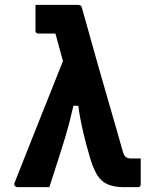

<svg xmlns="http://www.w3.org/2000/svg" viewBox="-20 -770 640 790"><path d="M126 -750Q169 -750 212.5 -750Q256 -750 299 -750Q304 -750 307.5 -749Q311 -748 313.5 -745.5Q316 -743 317 -738Q329 -696 345.5 -636.5Q362 -577 381 -510Q400 -443 420 -374.5Q440 -306 457 -246Q474 -186 487 -141Q490 -133 494 -127.5Q498 -122 505 -120Q512 -118 520 -118Q525 -118 530 -118Q535 -118 540 -118H559Q559 -91 559 -65Q559 -39 559 -12Q559 -6 556 -3Q553 0 548 0H489Q450 0 423 -11.5Q396 -23 379.5 -50.5Q363 -78 350 -122Q341 -154 334 -179.5Q327 -205 321.5 -229.5Q316 -254 311 -279.5Q306 -305 302 -335H282Q275 -303 267 -272Q259 -241 248 -204Q237 -167 221 -117.5Q205 -68 183 0Q150 0 118 0Q86 0 53 0Q48 0 44 -2.5Q40 -5 39 -9Q38 -13 40 -18Q65 -82 90 -144.5Q115 -207 139.5 -269Q164 -331 189 -393Q214 -455 239 -519Q230 -552 222 -581Q214 -610 208 -632H187Q175 -632 162.5 -632Q150 -632 137 -632Q132 -632 129 -635Q126 -638 126 -643Q126 -670 126 -696.5Q126 -723 126 -750Z"/></svg>

Font: Recursive
Style: Bold
Weight: 700
Version: Version 1.085